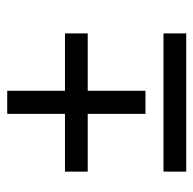

<svg xmlns="http://www.w3.org/2000/svg" viewBox="-22 -530 555 552"><g transform="rotate(-90 256.0 -253.5)"><path d="M436.5 -344.7V-279.3H271.5V-113.3H205.1V-279.3H39.1V-344.7H205.1V-510.7H271.5V-344.7ZM39.1 -61.5H436.5V3.9H39.1Z"/></g></svg>

Font: Dinish
Style: Italic
Weight: 400
Italic angle: -12°
Designer: Bert Driehuis
Foundry: Playbeing
Version: Version 3.002; git-62d0f29-release